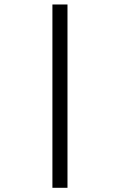

<svg xmlns="http://www.w3.org/2000/svg" viewBox="-20 -748 540 878"><path d="M219.7 -727.5H288.6V110.8H219.7Z"/></svg>

Font: Caudex
Style: Regular
Weight: 400
Version: Version 1.01